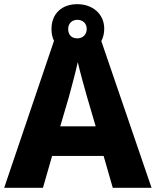

<svg xmlns="http://www.w3.org/2000/svg" viewBox="-20 -967 747 921"><path d="M521 -66H707L466 -770C475 -787 480 -807 480 -829C480 -902 422 -947 351 -947C277 -947 227 -902 227 -828C227 -806 231 -787 239 -771L0 -66H186L230 -219H477ZM351 -783C322 -783 307 -801 307 -828C307 -855 326 -872 351 -872C377 -872 396 -855 396 -828C396 -801 377 -783 351 -783ZM397 -504 439 -361H269L311 -504C320 -538 344 -625 353 -669C363 -625 387 -539 397 -504Z"/></svg>

Font: Noto Sans Malayalam UI ExtraBold
Style: Regular
Weight: 800
Designer: Jelle Bosma - Monotype Design Team
Foundry: Monotype Imaging Inc.
Version: Version 2.104